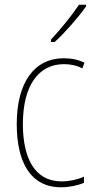

<svg xmlns="http://www.w3.org/2000/svg" viewBox="-20 -784 401 814"><path d="M345 -757V-764H315C282 -715 241 -665 196 -616V-606H212C255 -645 311 -709 345 -757ZM239 10C274 10 311 2 336 -9V-35C307 -22 273 -15 241 -15C125 -15 77 -117 77 -258C77 -422 144 -512 251 -512C278 -512 305 -507 329 -494L338 -518C312 -531 284 -537 250 -537C126 -537 51 -435 51 -258C51 -97 109 10 239 10Z"/></svg>

Font: Noto Sans Condensed Thin
Style: Regular
Weight: 100
Width: 3
Designer: Monotype Design Team
Foundry: Monotype Imaging Inc.
Version: Version 2.013